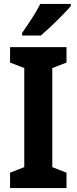

<svg xmlns="http://www.w3.org/2000/svg" viewBox="-20 -953 389 973"><path d="M317 0H31V-78L103 -106V-608L31 -636V-714H317V-636L245 -608V-106L317 -78ZM339 -923Q328 -909 309.5 -890Q291 -871 269.5 -849.5Q248 -828 226.5 -808.5Q205 -789 187 -773H92V-786Q109 -811 126 -836Q143 -861 158 -886Q173 -911 184 -933H339Z"/></svg>

Font: Noto Sans Khmer Condensed
Style: Bold
Weight: 700
Width: 3
Designer: Danh Hong and the Monotype Design Team
Foundry: Monotype Imaging Inc.
Version: Version 2.004